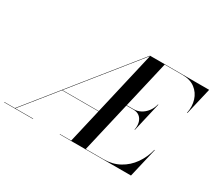

<svg xmlns="http://www.w3.org/2000/svg" viewBox="-167 -1011 1412 1271"><g transform="rotate(30 539.0 -375.0)"><path d="M51 0 654 -750H657.5L54.5 0ZM-28 0V-2.5H192.5V0ZM263 -260.5 263.5 -263H551.5V-260.5ZM397 0V-2.5H730Q798.5 -2.5 851.2 -31.8Q904 -61 939.5 -111.2Q975 -161.5 991 -225H994L941.5 0ZM482.5 0 656 -750H768L594 0ZM810 -274.5Q816 -308 808.8 -333Q801.5 -358 783.2 -372Q765 -386 736.5 -386H667.5V-389H736.5Q765 -389 790 -402.2Q815 -415.5 833.8 -439.5Q852.5 -463.5 861 -497H864L812.5 -274.5ZM1055 -545Q1066 -598.5 1051.8 -644.5Q1037.5 -690.5 1000 -719Q962.5 -747.5 904 -747.5H675.5V-750H1106L1058 -545Z"/></g></svg>

Font: Bodoni Moda 72pt Medium
Style: Italic
Weight: 500
Italic angle: -13°
Designer: Owen Earl
Foundry: indestructible type
Version: Version 2.004